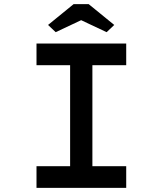

<svg xmlns="http://www.w3.org/2000/svg" viewBox="-20 -911 789 931"><path d="M157 0V-105H320V-595H157V-700H592V-595H428V-105H592V0ZM250 -755 213 -790 337 -891H410L534 -790L497 -755L359 -820H388Z"/></svg>

Font: Lexend Peta
Style: Regular
Weight: 400
Designer: Bonnie Shaver-Troup, Thomas Jockin
Foundry: Lexend
Version: Version 1.007